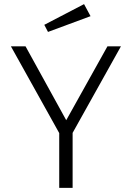

<svg xmlns="http://www.w3.org/2000/svg" viewBox="-20 -912 640 932"><path d="M332.5 -267V0H267.5V-266L33 -687H104L301.5 -328.5L501.5 -687H567ZM388 -892 419.5 -833.5 213 -757 195 -791.5Z"/></svg>

Font: Fira Code Light Light
Style: Regular
Weight: 300
Monospace: yes
Version: Version 5.002